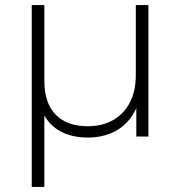

<svg xmlns="http://www.w3.org/2000/svg" viewBox="-20 -542 715 762"><path d="M106 200V-522H156V-221Q156 -133 201 -87Q246 -41 328 -41Q387 -41 430 -66Q473 -91 496 -136.5Q519 -182 519 -244V-522H569V0H521V-113Q507 -82 486 -59Q456 -27 416 -11.5Q376 4 329 4Q263 4 216 -23Q178 -45 156 -84V200Z"/></svg>

Font: Montserrat Z Light
Style: Regular
Weight: 300
Designer: Julieta Ulanovsky
Foundry: Julieta Ulanovsky
Version: Version 8.000